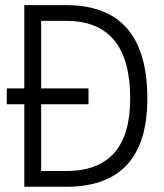

<svg xmlns="http://www.w3.org/2000/svg" viewBox="-20 -713 626 733"><path d="M5.9 -314.9V-375.5H72.8V-693.4H232.9Q542.5 -693.4 542.5 -336.9Q542.5 0 232.9 0H72.8V-314.9ZM137.2 -60.1H232.9Q477.1 -60.1 477.1 -336.9Q477.1 -633.3 232.9 -633.3H137.2V-375.5H317.9V-314.9H137.2Z"/></svg>

Font: Cascadia Mono PL Light
Style: Regular
Weight: 300
Monospace: yes
Designer: Aaron Bell
Foundry: Saja Typeworks
Version: Version 2404.023; ttfautohint (v1.8.4)